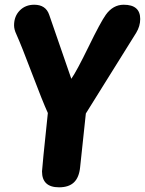

<svg xmlns="http://www.w3.org/2000/svg" viewBox="-20 -799 618 819"><path d="M184.1 -316.9Q161.1 -367.7 116.2 -486.3Q71.3 -605 49.8 -652.8Q40 -673.3 40 -690.9Q40 -729.5 64.2 -754.2Q88.4 -778.8 126 -778.8Q175.3 -778.8 189.9 -735.8L284.2 -462.9Q306.6 -494.6 357.7 -599.4Q408.7 -704.1 431.2 -735.8Q461.9 -778.8 507.8 -778.8Q578.1 -778.8 578.1 -717.8Q578.1 -687.5 561 -659.2L346.2 -314.9L321.8 -85.9Q317.4 -42 295.4 -21Q273.4 0 231.9 0Q159.2 0 159.2 -67.9Q159.2 -80.1 184.1 -316.9Z"/></svg>

Font: BPreplay
Style: Bold Italic
Weight: 700
Italic angle: -6°
Designer: Magenta/George Triantafyllakos
Foundry: Magenta/George Triantafyllakos
Version: Version 1.00